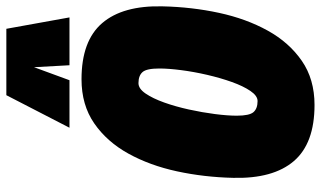

<svg xmlns="http://www.w3.org/2000/svg" viewBox="-218 -760 987 590"><g transform="rotate(-90 275.0 -465.5)"><path d="M247 8Q129 8 74.5 -55.5Q20 -119 23 -242Q25 -331 43 -414.5Q61 -498 97.5 -564Q134 -630 190.5 -669Q247 -708 326 -708Q444 -708 498.5 -644.5Q553 -581 550 -459Q548 -369 530 -285.5Q512 -202 475.5 -136Q439 -70 382.5 -31Q326 8 247 8ZM259 -167Q275 -167 290 -189Q305 -211 317.5 -246Q330 -281 339.5 -322Q349 -363 354 -402Q359 -441 359 -469Q359 -508 348 -520.5Q337 -533 314 -533Q297 -533 282 -511Q267 -489 254.5 -454Q242 -419 233 -378Q224 -337 219 -298Q214 -259 214 -231Q214 -192 225 -179.5Q236 -167 259 -167ZM177 -745 277 -939H481L516 -745H369L363 -854L323 -745Z"/></g></svg>

Font: Georama SemiCondensed Black
Style: Italic
Weight: 900
Width: 4
Italic angle: -9°
Designer: Jean-Baptiste Levee
Foundry: Production Type
Version: Version 1.000